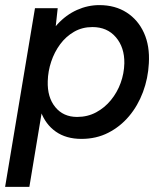

<svg xmlns="http://www.w3.org/2000/svg" viewBox="-24 -532 639 752"><path d="M-4 200 113 -500H202L192 -408L91 200ZM365 -512Q427 -512 472 -483Q517 -454 540 -403Q563 -352 559 -284Q556 -225 536 -171.5Q516 -118 481.5 -77Q447 -36 400 -12Q353 12 295 12Q235 12 194.5 -16.5Q154 -45 135.5 -96Q117 -147 121 -214Q124 -287 145 -343Q166 -399 200.5 -436.5Q235 -474 277.5 -493Q320 -512 365 -512ZM338 -426Q298 -426 266 -407.5Q234 -389 211.5 -358.5Q189 -328 176.5 -290.5Q164 -253 163 -214Q161 -151 192.5 -112.5Q224 -74 278 -74Q319 -74 352.5 -92Q386 -110 410.5 -140Q435 -170 448.5 -207Q462 -244 463 -284Q464 -346 430 -386Q396 -426 338 -426Z"/></svg>

Font: Figtree Light Medium
Style: Italic
Weight: 500
Italic angle: -9.5°
Version: Version 2.000